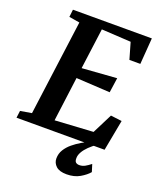

<svg xmlns="http://www.w3.org/2000/svg" viewBox="-177 -851 993 1181"><g transform="rotate(20 319.5 -260.5)"><path d="M-6 0 0 -46.5 74 -59 157 -682.5 87.5 -694 93 -743H609.5L596.5 -571.5H525L494 -679L301.5 -690L266 -423.5L493 -440L479 -343L257.5 -355.5L219.5 -65L469.5 -80L535.5 -211L608.5 -202L570.5 0ZM401.5 222Q354.5 222 332.2 201.2Q310 180.5 310 151.5Q310 119.5 326 93.8Q342 68 366.8 47.5Q391.5 27 419.2 10.8Q447 -5.5 470.5 -18L496.5 -27.5L519 -14Q490.5 5 469.5 25.8Q448.5 46.5 436.8 67.2Q425 88 425 107.5Q424.5 127.5 433.2 134.8Q442 142 456 142Q475.5 142 492.5 132.8Q509.5 123.5 529 108L544 156Q524.5 179.5 488.2 200.8Q452 222 401.5 222Z"/></g></svg>

Font: Merriweather 20pt
Style: Bold Italic
Weight: 700
Italic angle: -7.8°
Version: Version 2.101